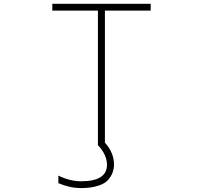

<svg xmlns="http://www.w3.org/2000/svg" viewBox="-20 -752 1040 991"><path d="M398.4 218.8Q340.8 218.8 281.2 193.4V154.3Q340.8 183.6 398.4 183.6Q532.2 183.6 532.2 98.6Q532.2 46.9 485.4 -2.9V-697.3H250V-732.4H757.8V-697.3H521.5V-15.6Q568.4 35.2 568.4 98.6Q568.4 117.2 562 136.2Q555.7 155.3 539.1 175.3Q522.5 195.3 485.8 207Q449.2 218.8 398.4 218.8Z"/></svg>

Font: Gen Shin Gothic Monospace ExtraLight
Style: Regular
Weight: 200
Designer: [Source Han Sans]
Ryoko NISHIZUKA  (kana & ideographs); Paul D. Hunt (Latin, Greek & Cyrillic); Wenlong ZHANG  (bopomofo
Version: Version 1.002.20150607